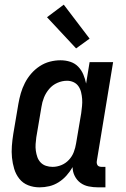

<svg xmlns="http://www.w3.org/2000/svg" viewBox="-20 -797 540 825"><path d="M150 8Q124 8 101 -1Q78 -10 63 -29Q48 -48 41 -71.5Q34 -95 31.5 -119.5Q29 -144 31 -170Q33 -196 37 -221L59 -351Q63 -374 69.5 -396.5Q76 -419 87 -440.5Q98 -462 114 -480.5Q130 -499 150.5 -512.5Q171 -526 194 -532Q217 -538 240 -538Q262 -538 282 -531.5Q302 -525 316 -510.5Q330 -496 338 -477Q346 -458 350 -438L365 -530H466L396 -105Q395 -100 396 -95Q397 -90 399.5 -86.5Q402 -83 407 -81.5Q412 -80 417 -80H433V8H402Q381 8 361 4Q341 0 325.5 -11.5Q310 -23 301 -41Q292 -59 292 -79Q281 -60 266 -43Q251 -26 232 -14Q213 -2 192 3Q171 8 150 8ZM206 -80Q225 -80 243.5 -87.5Q262 -95 276 -110Q290 -125 297 -143.5Q304 -162 307 -181L329 -311Q331 -326 332.5 -341.5Q334 -357 333 -371.5Q332 -386 328.5 -400.5Q325 -415 317 -426.5Q309 -438 296 -444Q283 -450 268 -450Q247 -450 226.5 -441Q206 -432 191.5 -415Q177 -398 169 -378Q161 -358 158 -337L136 -207Q134 -193 133 -178Q132 -163 134 -149Q136 -135 140.5 -122Q145 -109 154.5 -99Q164 -89 177.5 -84.5Q191 -80 206 -80ZM307 -589 182 -723 254 -777 365 -631Z"/></svg>

Font: Iosevka Slab Semibold
Style: Italic
Weight: 600
Italic angle: -9°
Monospace: yes
Designer: Belleve Invis
Foundry: Belleve Invis
Version: Version 11.1.1; ttfautohint (v1.8.3)